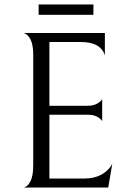

<svg xmlns="http://www.w3.org/2000/svg" viewBox="-20 -835 568 855"><path d="M128 -100V-591Q128 -636 115.5 -660Q103 -684 85 -688H447V-588Q429 -648 339 -648H200V-364H372Q394 -364 410.5 -372.5Q427 -381 435 -393V-296Q427 -308 411 -316Q395 -324 373 -324H200V-40H356Q401 -40 433.5 -58.5Q466 -77 480 -106L462 0H85Q103 -3 115.5 -27.5Q128 -52 128 -100ZM152 -815H396V-769H152Z"/></svg>

Font: BellefairVN
Style: Regular
Weight: 400
Designer: Nick Shinn, Liron Lavi Turkenic
Foundry: Shinntype
Version: Version 1.003